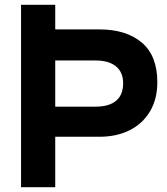

<svg xmlns="http://www.w3.org/2000/svg" viewBox="-20 -783 700 803"><path d="M68 0V-763H211V-660H396Q508 -660 573 -605Q638 -550 638 -439Q638 -369 607.5 -317.5Q577 -266 522.5 -238.5Q468 -211 396 -211H211V0ZM380 -337Q436 -337 465.5 -361.5Q495 -386 495 -435Q495 -481 465 -505.5Q435 -530 380 -530H211V-337Z"/></svg>

Font: Open Sauce Sans
Style: Bold
Weight: 700
Designer: Alfredo Marco Pradil
Foundry: Creative Sauce Fz LLC
Version: Version 1.477